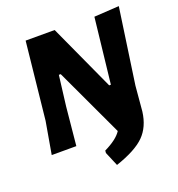

<svg xmlns="http://www.w3.org/2000/svg" viewBox="-145 -768 988 1063"><g transform="rotate(-20 348.5 -236.5)"><path d="M673 -648 609 -203 596 -55Q585 32 533.5 83.5Q482 135 363 175L328 92L329 78Q405 41 431 0L242 -404H231L209 -226L187 0H42L75 -190L123 -645H294L473 -254H483L526 -639Z"/></g></svg>

Font: Alegreya Sans ExtraBold
Style: Italic
Weight: 800
Italic angle: -7°
Designer: Juan Pablo del Peral
Foundry: Huerta Tipografica
Version: Version 2.007